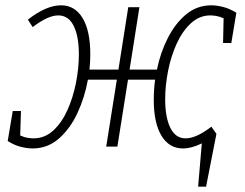

<svg xmlns="http://www.w3.org/2000/svg" viewBox="-20 -552 921 723"><path d="M103 7Q83 7 58.5 1Q34 -5 9 -21L28 -134H59L56 -42Q71 -35 84.5 -33Q98 -31 106 -31Q148 -31 180 -60Q212 -89 233.5 -136.5Q255 -184 266 -239.5Q277 -295 277 -347Q277 -415 257.5 -454.5Q238 -494 199 -494Q161 -494 103 -450L85 -478Q154 -532 210 -532Q262 -532 291 -484Q320 -436 320 -348Q320 -320 317 -290H426L463 -525H505L468 -290H571Q584 -354 612 -409Q640 -464 681 -498Q722 -532 776 -532Q795 -532 819.5 -526Q844 -520 870 -504L851 -390H820L822 -483Q807 -490 794 -492Q781 -494 772 -494Q731 -494 699 -464.5Q667 -435 645.5 -388Q624 -341 613 -285.5Q602 -230 602 -178Q602 -110 621.5 -70.5Q641 -31 679 -31Q719 -31 776 -75L795 -48L756 151H726L740 -12Q701 7 669 7Q617 7 588 -41Q559 -89 559 -176Q559 -214 564 -252H462L422 0H380L420 -252H311Q299 -185 271.5 -126Q244 -67 201.5 -30Q159 7 103 7Z"/></svg>

Font: Bitter Light
Style: Italic
Weight: 300
Italic angle: -9°
Designer: Sol Matas, and Bitter project Authors
Foundry: Sol Matas
Version: Version 2.001